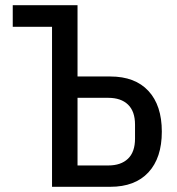

<svg xmlns="http://www.w3.org/2000/svg" viewBox="-20 -718 680 738"><path d="M180 -615H29V-698H278V-424H404Q499 -424 550.5 -368.5Q602 -313 602 -212Q602 -111 550.5 -55.5Q499 0 404 0H180ZM396 -82Q445 -82 472 -108Q499 -134 499 -185V-239Q499 -290 472 -316Q445 -342 396 -342H278V-82Z"/></svg>

Font: Writer
Style: Regular
Weight: 400
Monospace: yes
Designer: Mike Abbink, Paul van der Laan, Pieter van Rosmalen
Foundry: Bold Monday
Version: Version 2.001 2020